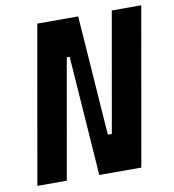

<svg xmlns="http://www.w3.org/2000/svg" viewBox="-79 -763 757 833"><g transform="rotate(-10 299.5 -346.5)"><path d="M291.5 0 253.9 -527.3H241.2L148.4 0H18.6L140.6 -693.4H320.8L358.4 -166H376L468.8 -693.4H598.6L476.6 0Z"/></g></svg>

Font: Cascadia Code PL
Style: Bold Italic
Weight: 700
Italic angle: -10°
Monospace: yes
Designer: Aaron Bell
Foundry: Saja Typeworks
Version: Version 2404.023; ttfautohint (v1.8.4)